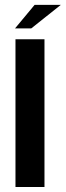

<svg xmlns="http://www.w3.org/2000/svg" viewBox="-20 -748 263 768"><path d="M41.9 0V-591H157.9V0ZM40.1 -634.4 118.4 -728.5H223.3L105 -634.4Z"/></svg>

Font: Alumni Sans Thin
Style: Regular
Weight: 100
Designer: Robert E. Leuschke
Foundry: Robert E. Leuschke
Version: Version 1.018